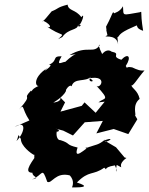

<svg xmlns="http://www.w3.org/2000/svg" viewBox="-20 -765 644 829"><path d="M518 -85 481 -129 430 -159C493 -180 425 -137 433 -162C404 -138 397 -142 355 -127C346 -132 348 -115 367 -132C349 -125 295 -68 315 -128C260 -141 288 -145 241 -160C230 -158 221 -176 225 -197C229 -194 247 -203 219 -210L253 -201L295 -180L346 -237L424 -243L396 -189L471 -208L534 -186L573 -250L563 -267C570 -267 549 -311 583 -338C574 -377 549 -382 546 -400C549 -382 574 -427 604 -461C587 -458 572 -464 551 -474C504 -483 546 -446 523 -480C550 -522 532 -537 504 -507C455 -522 506 -533 462 -542C434 -564 401 -508 425 -523C403 -568 405 -573 411 -571C385 -529 357 -573 280 -527C327 -532 310 -544 262 -498C247 -498 219 -475 246 -522C202 -523 233 -504 191 -485C221 -488 145 -439 185 -472C116 -428 134 -383 152 -396C88 -371 135 -351 114 -374C71 -329 129 -367 62 -292C87 -319 71 -300 107 -245L43 -217C97 -250 87 -191 51 -156C63 -179 54 -194 70 -165C70 -135 114 -102 127 -96C132 -110 119 -50 144 -104C98 -43 89 -20 120 -19C120 2 158 0 118 10C167 -9 160 -49 184 20C204 31 219 -25 284 -7C269 -15 307 5 291 44C344 45 365 40 312 23C365 -31 381 -6 430 -41C452 -23 414 -41 476 -51C491 -24 474 -8 484 -53C529 -31 475 -46 526 -83ZM432 -326 393 -278 345 -323 333 -308 241 -283 261 -323C216 -367 270 -329 210 -322C283 -365 267 -399 255 -355C272 -401 288 -397 289 -392C300 -432 350 -408 374 -435C347 -406 405 -409 366 -427C445 -441 415 -381 397 -394C458 -328 431 -345 405 -323ZM249 -605C277 -645 318 -632 317 -660C316 -637 340 -664 321 -656C333 -663 349 -715 331 -691C307 -725 275 -717 272 -745C223 -732 236 -729 203 -716C199 -710 153 -656 166 -676C211 -654 197 -637 177 -655C247 -602 266 -628 231 -596ZM487 -604C499 -610 486 -619 554 -648C590 -665 551 -648 598 -632C583 -724 597 -716 583 -712C504 -699 514 -694 511 -738C484 -690 432 -722 488 -673C460 -731 479 -725 438 -650C443 -617 434 -656 444 -613C412 -598 484 -625 490 -573Z"/></svg>

Font: Asimov Aggro
Style: It
Weight: 500
Designer: Google
Version: Version 2.000980; 2014